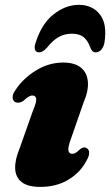

<svg xmlns="http://www.w3.org/2000/svg" viewBox="-20 -738 443 772"><path d="M270.5 -119.5Q257 -119.5 255 -133.5Q253 -147.5 265.5 -180.5L315 -323Q337 -374 333.2 -410.8Q329.5 -447.5 304.2 -467Q279 -486.5 234.5 -486.5Q175.5 -486.5 123.5 -454Q71.5 -421.5 42 -375.5Q30.5 -360.5 30.8 -347.2Q31 -334 40 -328Q46 -325 54 -325.2Q62 -325.5 72 -331Q86 -343.5 94.2 -348.8Q102.5 -354 110 -354Q124 -354 125.5 -340.5Q127 -327 112 -291.5L58 -139Q39.5 -94 41 -59.8Q42.5 -25.5 67 -6Q91.5 13.5 141.5 13.5Q207.5 13.5 255.5 -15.8Q303.5 -45 327.5 -91.5Q338.5 -110 338.5 -123Q338.5 -136 330 -141.5Q323.5 -146 317.2 -145.2Q311 -144.5 303 -139Q291.5 -128 284.8 -123.8Q278 -119.5 270.5 -119.5ZM268.8 -602.5Q240.9 -602.5 217.1 -589.8Q193.2 -577 169.4 -547Q151.8 -527.5 137.4 -527.5Q124.4 -527.5 120.8 -538.2Q117.2 -549 123 -565.5Q146.9 -642 195.2 -680.2Q243.6 -718.5 297.2 -718.5Q351.2 -718.5 381.5 -680.2Q411.9 -642 399.8 -565.5Q396.6 -549 387.2 -538.2Q377.7 -527.5 364.7 -527.5Q349.8 -527.5 343.1 -547Q333.2 -575 316.1 -588.8Q299 -602.5 268.8 -602.5Z"/></svg>

Font: Fraunces Black
Style: Italic
Weight: 900
Italic angle: -16°
Version: Version 1.000;[b76b70a41]